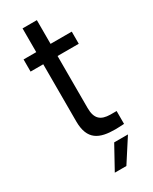

<svg xmlns="http://www.w3.org/2000/svg" viewBox="-211 -688 732 918"><g transform="rotate(-30 155.0 -229.0)"><path d="M236 2C252 2 267 1 285 0V-71H250C199 -72 172 -92 172 -153V-440H289V-507H172V-638H93V-507H23V-440H93V-125C93 -21 150 2 236 2ZM130 180H194L276 53H200Z"/></g></svg>

Font: Vanilla Cream Book
Style: Regular
Weight: 400
Designer: Jeremy Tribby, Jinavaṁso
Foundry: Tribby Type
Version: Version 1.422;Glyphs 3.1.2 (3151)